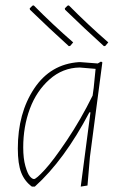

<svg xmlns="http://www.w3.org/2000/svg" viewBox="-20 -687 462 711"><path d="M370 -517 365 -516Q292 -582 221 -651L220 -656L230 -666L235 -667Q304 -597 381 -530ZM240 -517 235 -516Q162 -582 91 -651L90 -656L100 -666L105 -667Q174 -597 251 -530ZM273 -457H277L342 -452L354 -459L359 -456L313 -106L304 0L279 4L315 -271H311Q218 -94 109 4H98Q71 -16 58.5 -48Q46 -80 46 -137Q46 -268 106.5 -359Q167 -450 273 -457ZM66 -141Q66 -100 74 -72Q82 -44 90.5 -34Q99 -24 106 -24Q114 -24 145.5 -58Q177 -92 228 -168Q279 -244 323 -333L327 -362L334 -432L275 -437Q212 -436 163.5 -393Q115 -350 90.5 -284Q66 -218 66 -141Z"/></svg>

Font: Alegreya Sans SC Thin
Style: Italic
Weight: 100
Italic angle: -7°
Designer: Juan Pablo del Peral
Foundry: Huerta Tipografica
Version: Version 2.007